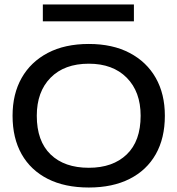

<svg xmlns="http://www.w3.org/2000/svg" viewBox="-20 -825 790 856"><path d="M376 11Q269 11 193 -27.5Q117 -66 76.5 -137.5Q36 -209 36 -309Q36 -406 76.5 -477.5Q117 -549 193 -589Q269 -629 376 -629Q482 -629 558 -589Q634 -549 674.5 -477.5Q715 -406 715 -309Q715 -209 674.5 -137.5Q634 -66 558 -27.5Q482 11 376 11ZM376 -77Q483 -77 545 -136.5Q607 -196 607 -309Q607 -416 545 -478.5Q483 -541 376 -541Q267 -541 205.5 -478.5Q144 -416 144 -309Q144 -196 205.5 -136.5Q267 -77 376 -77ZM171 -730V-805H577V-730Z"/></svg>

Font: Inconsolata ExtraExpanded SemiBold
Style: Regular
Weight: 600
Width: 8
Monospace: yes
Designer: Raph Levien, Cyreal, Brenton Simpson
Foundry: Raph Levien, Cyreal, Google
Version: Version 3.001; ttfautohint (v1.8.2.53-6de2)